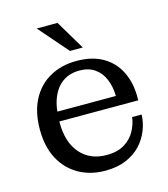

<svg xmlns="http://www.w3.org/2000/svg" viewBox="-107 -788 772 881"><g transform="rotate(-15 279.0 -347.0)"><path d="M286 9Q215 9 160 -22Q105 -53 74 -111Q43 -169 43 -251Q43 -334 74 -392.5Q105 -451 160 -481.5Q215 -512 286 -512L288 -466Q243 -466 209.5 -443.5Q176 -421 157.5 -375.5Q139 -330 139 -259Q139 -165 185 -112Q231 -59 310 -59Q362 -59 395.5 -80Q429 -101 446 -133Q463 -165 467 -197H512Q511 -160 496.5 -123Q482 -86 454.5 -56.5Q427 -27 385 -9Q343 9 286 9ZM94 -264V-310H420L514 -279V-264ZM420 -310Q419 -355 404 -390.5Q389 -426 360 -446Q331 -466 288 -466L286 -512Q361 -512 411.5 -482.5Q462 -453 488 -400.5Q514 -348 514 -279ZM270 -564 149 -703H248L331 -564Z"/></g></svg>

Font: Montagu Slab
Style: Regular
Weight: 400
Version: Version 1.000